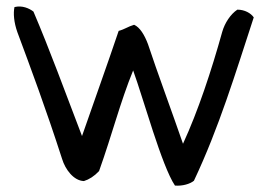

<svg xmlns="http://www.w3.org/2000/svg" viewBox="-20 -558 848 597"><path d="M769 -504C712 -330 661 -161 583 4C571 14 547 21 524 19C483 -42 426 -251 394 -339C354 -241 329 -141 288 -26C273 -10 257 0 241 5C209 4 183 -31 173 -64C122 -222 76 -345 34 -458C23 -489 21 -517 25 -536C49 -542 71 -532 84 -522C134 -405 183 -271 235 -135C270 -236 314 -358 349 -462C368 -467 377 -475 397 -481C415 -473 429 -450 440 -421C467 -339 517 -204 549 -111C596 -213 637 -337 671 -459C679 -487 697 -514 718 -528C741 -528 760 -517 769 -504Z"/></svg>

Font: Snowfall
Style: Rev
Weight: 400
Designer: Jasper
Foundry: Cannot Into Space Fonts
Version: Version 0.9